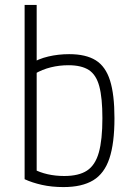

<svg xmlns="http://www.w3.org/2000/svg" viewBox="-20 -750 540 780"><path d="M238 10Q190 10 150 1Q110 -8 80 -22V-730H129V-34L114 -64Q169 -35 241 -35Q300 -35 333.5 -57Q367 -79 381.5 -130.5Q396 -182 396 -270Q396 -352 383.5 -399Q371 -446 341 -465.5Q311 -485 258 -485Q221 -485 186.5 -476.5Q152 -468 121 -450L104 -491Q136 -511 176.5 -520.5Q217 -530 261 -530Q329 -530 369 -505Q409 -480 427 -423Q445 -366 445 -270Q445 -168 424.5 -106.5Q404 -45 358.5 -17.5Q313 10 238 10Z"/></svg>

Font: M PLUS 1 Code Light
Style: Regular
Weight: 300
Designer: Coji Morishita
Foundry: UNDERFOREST DESIGN
Version: Version 1.002